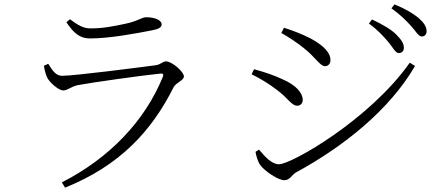

<svg xmlns="http://www.w3.org/2000/svg" viewBox="-20 -816 2040 879"><path d="M196 -461C207 -438 249 -402 269 -402C290 -402 304 -419 335 -426C404 -439 626 -470 713 -479C727 -481 730 -475 725 -463C642 -260 479 -91 263 19L278 43C529 -58 674 -216 775 -417C786 -438 822 -448 822 -466C822 -487 768 -535 740 -535C724 -535 717 -520 690 -517C622 -508 322 -469 264 -469C236 -469 220 -493 201 -524L181 -515C184 -495 189 -476 196 -461ZM720 -704C720 -725 687 -737 650 -737C627 -737 615 -720 553 -707C501 -696 453 -686 394 -686C362 -686 338 -700 300 -728L284 -714C317 -665 345 -640 392 -640C482 -640 603 -663 675 -677C707 -683 720 -691 720 -704Z M1806 -573C1819 -573 1829 -582 1829 -597C1829 -616 1819 -633 1793 -659C1771 -681 1732 -704 1683 -727L1669 -708C1711 -678 1738 -647 1760 -621C1781 -595 1791 -573 1806 -573ZM1911 -649C1924 -649 1933 -658 1933 -673C1933 -693 1922 -711 1896 -734C1872 -754 1835 -776 1786 -796L1772 -778C1815 -747 1839 -722 1862 -697C1885 -672 1895 -649 1911 -649ZM1372 -595C1425 -553 1445 -513 1468 -513C1484 -513 1493 -526 1493 -541C1493 -570 1470 -603 1402 -640C1363 -660 1318 -677 1280 -689L1268 -665C1295 -650 1339 -622 1372 -595ZM1257 -64C1225 -64 1195 -96 1166 -131L1150 -121C1151 -109 1160 -76 1171 -61C1191 -33 1253 9 1282 9C1307 9 1316 -15 1334 -26C1555 -146 1764 -314 1880 -514L1856 -529C1674 -270 1315 -64 1257 -64ZM1247 -405C1299 -367 1314 -332 1341 -332C1356 -332 1366 -344 1366 -358C1366 -391 1335 -426 1276 -452C1233 -472 1195 -485 1143 -499L1132 -476C1176 -454 1210 -433 1247 -405Z"/></svg>

Font: Noto Serif CJK JP Light
Style: Regular
Weight: 300
Designer: Ryoko NISHIZUKA 西塚涼子 (kana & ideographs); Frank Grießhammer (Latin, Greek & Cyrillic); Wenlong ZHANG 张文龙 (bopomofo); San
Foundry: Adobe Systems Incorporated
Version: Version 1.001;PS 1.001;hotconv 16.6.54;makeotf.lib2.5.65590